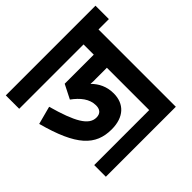

<svg xmlns="http://www.w3.org/2000/svg" viewBox="-160 -778 943 943"><g transform="rotate(-45 311.5 -307.0)"><path d="M65 -73V8H551V-529H623V-622H0V-529H447V-458H245L208 -385C249 -355 279 -319 279 -274C279 -248 267 -230 238 -230C185 -230 150 -292 111 -432L17 -407C72 -203 138 -136 250 -136C335 -136 382 -182 382 -254C382 -301 364 -338 334 -368C347 -367 361 -366 373 -367H447V-73Z"/></g></svg>

Font: Noto Sans Devanagari ExtraCondensed SemiBold
Style: Regular
Weight: 600
Width: 2
Designer: Jelle Bosma - Monotype Design Team
Foundry: Monotype Imaging Inc.
Version: Version 2.004